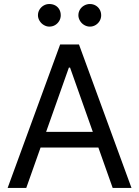

<svg xmlns="http://www.w3.org/2000/svg" viewBox="-20 -926 686 946"><path d="M17.6 0 276.4 -707H369.1L627.9 0H535.2L325.2 -592.8H319.3L109.4 0ZM503.9 -276.4V-199.2H141.6V-276.4ZM167 -850.6Q167 -866.2 174.8 -878.9Q182.6 -891.6 195.3 -898.9Q208 -906.2 222.7 -906.2Q239.3 -906.2 252 -899.4Q264.6 -892.6 272 -879.9Q279.3 -867.2 279.3 -850.6Q279.3 -835.9 272 -823.2Q264.6 -810.5 252 -802.7Q239.3 -794.9 222.7 -794.9Q209 -794.9 195.8 -802.7Q182.6 -810.5 174.8 -823.7Q167 -836.9 167 -850.6ZM366.2 -850.6Q366.2 -866.2 374 -878.9Q381.8 -891.6 395 -898.9Q408.2 -906.2 422.9 -906.2Q438.5 -906.2 451.2 -898.9Q463.9 -891.6 471.2 -878.9Q478.5 -866.2 478.5 -850.6Q478.5 -835.9 471.2 -823.2Q463.9 -810.5 451.2 -802.7Q438.5 -794.9 422.9 -794.9Q408.2 -794.9 395 -802.7Q381.8 -810.5 374 -823.7Q366.2 -836.9 366.2 -850.6Z"/></svg>

Font: WEMIX Pretendard Variable
Style: Regular
Weight: 400
Designer: Base glyphs from Inter by Rasmus Andersson; Hangeul glyphs from Noto Sans CJK(Source Han Sans) by Jang Soo-young and Kan
Foundry: Kil Hyung-jin
Version: Version 1.000;Glyphs 3.2 (3208)